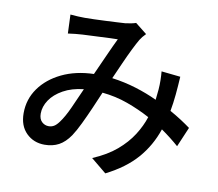

<svg xmlns="http://www.w3.org/2000/svg" viewBox="-87 -865 1175 1033"><g transform="rotate(10 500.0 -348.0)"><path d="M859 -517Q856 -465 851.5 -417.5Q847 -370 839 -327Q873 -308 901.5 -289.5Q930 -271 953 -254L907 -146Q864 -184 811 -221Q780 -129 718.5 -58.5Q657 12 552 65L468 -4Q546 -37 597 -80.5Q648 -124 679.5 -173.5Q711 -223 727 -273Q668 -305 601.5 -329Q535 -353 462 -360Q444 -317 423 -269Q402 -221 381.5 -178.5Q361 -136 342 -107Q314 -66 280.5 -48Q247 -30 203 -30Q143 -30 103 -69.5Q63 -109 63 -178Q63 -254 106 -314.5Q149 -375 224.5 -411.5Q300 -448 399 -451Q424 -506 448.5 -561Q473 -616 493 -657Q478 -657 453 -656Q428 -655 399 -653.5Q370 -652 344 -651Q318 -650 301 -649Q285 -648 263.5 -646Q242 -644 223 -641L219 -744Q239 -742 260.5 -741Q282 -740 298 -740Q318 -740 348.5 -741Q379 -742 411.5 -743.5Q444 -745 472.5 -746.5Q501 -748 517 -749Q533 -751 548.5 -754Q564 -757 575 -761L638 -711Q619 -692 608 -674Q595 -652 577 -615.5Q559 -579 539.5 -535Q520 -491 500 -446Q568 -437 631.5 -417.5Q695 -398 750 -372L756 -429Q758 -455 757.5 -480.5Q757 -506 755 -528ZM360 -361Q295 -354 248.5 -328Q202 -302 178 -266Q154 -230 154 -192Q154 -162 170 -147Q186 -132 207 -132Q223 -132 236 -139.5Q249 -147 263 -166Q287 -198 311.5 -252Q336 -306 360 -361Z"/></g></svg>

Font: Source Han Sans SC Medium
Style: Regular
Weight: 500
Designer: Ryoko NISHIZUKA 西塚涼子 (kana, bopomofo & ideographs); Paul D. Hunt (Latin, Greek & Cyrillic); Sandoll Communications 산돌커뮤니
Foundry: Adobe
Version: Version 2.004;hotconv 1.0.118;makeotfexe 2.5.65603